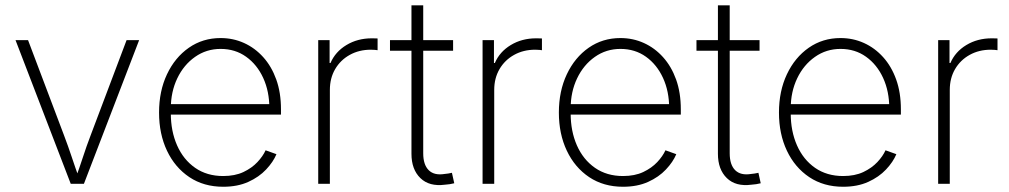

<svg xmlns="http://www.w3.org/2000/svg" viewBox="-20 -694 3811 725"><path d="M247.1 0 38.6 -542.5H85.9L221.7 -183.1Q237.3 -142.1 251 -100.8Q264.6 -59.6 279.3 -19.5H265.1Q279.8 -59.6 293.2 -100.8Q306.6 -142.1 322.3 -183.1L458 -542.5H505.4L296.9 0Z M822.8 11.2Q749.5 11.2 695.1 -25.1Q640.6 -61.5 610.6 -124.8Q580.6 -188 580.6 -269Q580.6 -350.1 610.6 -413.6Q640.6 -477.1 693.1 -513.7Q745.6 -550.3 813 -550.3Q860.4 -550.3 901.4 -531.7Q942.4 -513.2 973.9 -478.3Q1005.4 -443.4 1023.2 -393.8Q1041 -344.2 1041 -281.2V-261.2H607.9V-300.8H1016.6L997.1 -285.6Q997.1 -349.1 973.9 -399.7Q950.7 -450.2 909.4 -479.7Q868.2 -509.3 813 -509.3Q759.3 -509.3 716.6 -479.2Q673.8 -449.2 649.4 -398.2Q625 -347.2 625 -284.2V-266.1Q625 -198.7 648.7 -145Q672.4 -91.3 716.8 -60.3Q761.2 -29.3 822.8 -29.3Q867.2 -29.3 899.2 -44.4Q931.2 -59.6 952.1 -82Q973.1 -104.5 982.9 -126.5L1023.9 -111.8Q1011.7 -82.5 984.9 -54Q958 -25.4 917.5 -7.1Q877 11.2 822.8 11.2Z M1181.6 0V-542.5H1224.6V-456.1H1228Q1246.1 -498.5 1288.1 -523.9Q1330.1 -549.3 1383.8 -549.3Q1389.6 -549.3 1395 -549.1Q1400.4 -548.8 1405.8 -548.8V-504.4Q1402.8 -504.9 1396 -505.6Q1389.2 -506.3 1380.4 -506.3Q1335.9 -506.3 1300.8 -486.8Q1265.6 -467.3 1245.6 -433.1Q1225.6 -398.9 1225.6 -354.5V0Z M1690.9 -542.5V-502.4H1452.6V-542.5ZM1533.7 -673.8H1578.1V-115.2Q1578.1 -71.8 1598.9 -51.3Q1619.6 -30.8 1658.7 -37.1Q1665 -37.6 1672.6 -38.8Q1680.2 -40 1686.5 -41.5L1695.3 -2Q1687.5 0 1678.2 1.5Q1668.9 2.9 1660.2 3.4Q1601.1 11.2 1567.4 -21.5Q1533.7 -54.2 1533.7 -113.3Z M1802.2 0V-542.5H1845.2V-456.1H1848.6Q1866.7 -498.5 1908.7 -523.9Q1950.7 -549.3 2004.4 -549.3Q2010.3 -549.3 2015.6 -549.1Q2021 -548.8 2026.4 -548.8V-504.4Q2023.4 -504.9 2016.6 -505.6Q2009.8 -506.3 2001 -506.3Q1956.5 -506.3 1921.4 -486.8Q1886.2 -467.3 1866.2 -433.1Q1846.2 -398.9 1846.2 -354.5V0Z M2332.5 11.2Q2259.3 11.2 2204.8 -25.1Q2150.4 -61.5 2120.4 -124.8Q2090.3 -188 2090.3 -269Q2090.3 -350.1 2120.4 -413.6Q2150.4 -477.1 2202.9 -513.7Q2255.4 -550.3 2322.8 -550.3Q2370.1 -550.3 2411.1 -531.7Q2452.1 -513.2 2483.6 -478.3Q2515.1 -443.4 2533 -393.8Q2550.8 -344.2 2550.8 -281.2V-261.2H2117.7V-300.8H2526.4L2506.8 -285.6Q2506.8 -349.1 2483.6 -399.7Q2460.4 -450.2 2419.2 -479.7Q2377.9 -509.3 2322.8 -509.3Q2269 -509.3 2226.3 -479.2Q2183.6 -449.2 2159.2 -398.2Q2134.8 -347.2 2134.8 -284.2V-266.1Q2134.8 -198.7 2158.4 -145Q2182.1 -91.3 2226.6 -60.3Q2271 -29.3 2332.5 -29.3Q2377 -29.3 2408.9 -44.4Q2440.9 -59.6 2461.9 -82Q2482.9 -104.5 2492.7 -126.5L2533.7 -111.8Q2521.5 -82.5 2494.6 -54Q2467.8 -25.4 2427.2 -7.1Q2386.7 11.2 2332.5 11.2Z M2848.1 -542.5V-502.4H2609.9V-542.5ZM2690.9 -673.8H2735.4V-115.2Q2735.4 -71.8 2756.1 -51.3Q2776.9 -30.8 2815.9 -37.1Q2822.3 -37.6 2829.8 -38.8Q2837.4 -40 2843.8 -41.5L2852.5 -2Q2844.7 0 2835.4 1.5Q2826.2 2.9 2817.4 3.4Q2758.3 11.2 2724.6 -21.5Q2690.9 -54.2 2690.9 -113.3Z M3163.6 11.2Q3090.3 11.2 3035.9 -25.1Q2981.4 -61.5 2951.4 -124.8Q2921.4 -188 2921.4 -269Q2921.4 -350.1 2951.4 -413.6Q2981.4 -477.1 3033.9 -513.7Q3086.4 -550.3 3153.8 -550.3Q3201.2 -550.3 3242.2 -531.7Q3283.2 -513.2 3314.7 -478.3Q3346.2 -443.4 3364 -393.8Q3381.8 -344.2 3381.8 -281.2V-261.2H2948.7V-300.8H3357.4L3337.9 -285.6Q3337.9 -349.1 3314.7 -399.7Q3291.5 -450.2 3250.2 -479.7Q3209 -509.3 3153.8 -509.3Q3100.1 -509.3 3057.4 -479.2Q3014.6 -449.2 2990.2 -398.2Q2965.8 -347.2 2965.8 -284.2V-266.1Q2965.8 -198.7 2989.5 -145Q3013.2 -91.3 3057.6 -60.3Q3102.1 -29.3 3163.6 -29.3Q3208 -29.3 3240 -44.4Q3272 -59.6 3293 -82Q3314 -104.5 3323.7 -126.5L3364.7 -111.8Q3352.5 -82.5 3325.7 -54Q3298.8 -25.4 3258.3 -7.1Q3217.8 11.2 3163.6 11.2Z M3522.5 0V-542.5H3565.4V-456.1H3568.8Q3586.9 -498.5 3628.9 -523.9Q3670.9 -549.3 3724.6 -549.3Q3730.5 -549.3 3735.8 -549.1Q3741.2 -548.8 3746.6 -548.8V-504.4Q3743.7 -504.9 3736.8 -505.6Q3730 -506.3 3721.2 -506.3Q3676.8 -506.3 3641.6 -486.8Q3606.4 -467.3 3586.4 -433.1Q3566.4 -398.9 3566.4 -354.5V0Z"/></svg>

Font: Inter 16pt ExtraLight
Style: Regular
Weight: 250
Version: Version 4.001;git-66647c0bb